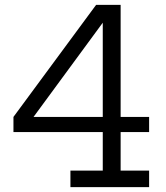

<svg xmlns="http://www.w3.org/2000/svg" viewBox="-20 -772 684 792"><path d="M477.6 -752V-68.4H595.1V0H270.5V-68.4H403.9V-690.4L376.5 -752ZM595.1 -289.7V-227.1H35.5V-289.7ZM376.5 -752 437.8 -724.5 91.2 -252.7 35.5 -289.7Z"/></svg>

Font: Hepta Slab ExtraLight
Style: Regular
Weight: 200
Designer: Michael LaGattuta
Foundry: Michael LaGattuta
Version: Version 1.100